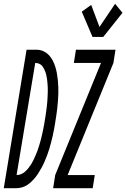

<svg xmlns="http://www.w3.org/2000/svg" viewBox="-62 -999 670 1019"><path d="M429 -803 372 -937 422 -973 466 -856 549 -979 588 -931 486 -803ZM220 0 231 -70 474 -665H330L341 -735H551L540 -665L297 -70H441L430 0ZM-42 0 79 -735H136Q155 -734 171 -726Q187 -718 198.5 -705.5Q210 -693 218 -677.5Q226 -662 231.5 -644.5Q237 -627 240 -609.5Q243 -592 245 -573.5Q247 -555 247.5 -536.5Q248 -518 247.5 -499.5Q247 -481 245.5 -462.5Q244 -444 242 -425Q240 -406 237 -387Q234 -368 231 -349Q231 -349 231 -349Q231 -349 231 -349V-348Q228 -331 225 -313.5Q222 -296 218 -279Q214 -262 209.5 -244.5Q205 -227 200 -210Q195 -193 188.5 -176Q182 -159 175 -142.5Q168 -126 159 -109.5Q150 -93 140 -77.5Q130 -62 117.5 -48Q105 -34 90 -22.5Q75 -11 57.5 -5.5Q40 0 23 0ZM26 -70Q38 -70 49.5 -74.5Q61 -79 71 -88Q81 -97 89 -107Q97 -117 103.5 -127.5Q110 -138 115.5 -149.5Q121 -161 126 -172.5Q131 -184 135.5 -195.5Q140 -207 143.5 -219Q147 -231 150.5 -242.5Q154 -254 157 -266Q160 -278 162.5 -290Q165 -302 167.5 -313.5Q170 -325 172 -337Q174 -349 176 -361Q178 -373 180 -385.5Q182 -398 183.5 -410.5Q185 -423 186.5 -435Q188 -447 189 -459.5Q190 -472 190.5 -484Q191 -496 191.5 -508.5Q192 -521 191.5 -533Q191 -545 190 -557Q189 -569 187.5 -580.5Q186 -592 183 -603.5Q180 -615 175.5 -625.5Q171 -636 164.5 -645.5Q158 -655 147.5 -660Q137 -665 125 -665Z"/></svg>

Font: Iosevka SS04
Style: Italic
Weight: 400
Italic angle: -9°
Monospace: yes
Designer: Belleve Invis
Foundry: Belleve Invis
Version: Version 19.0.0; ttfautohint (v1.8.4)